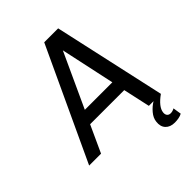

<svg xmlns="http://www.w3.org/2000/svg" viewBox="-245 -826 1130 1130"><g transform="rotate(-45 320.0 -261.0)"><path d="M2 0 328 -700H444L599 0Q536 45 531 86Q529 102 536.5 112Q544 122 560 122Q575 122 591 113L599 165Q587 172 570.5 175Q554 178 538 178Q500 178 479.5 156Q459 134 464 96Q467 68 489 42Q511 16 538 0H499L462 -168H178L101 0ZM216 -250H445L372 -589Z"/></g></svg>

Font: Haskoy Medium
Style: Italic
Weight: 500
Designer: Ertekin Erdin
Foundry: Ertekin Erdin
Version: Version 2.000; ttfautohint (v1.8.4.7-5d5b)